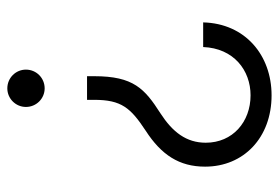

<svg xmlns="http://www.w3.org/2000/svg" viewBox="-142 -636 783 540"><g transform="rotate(90 250.0 -365.5)"><path d="M193.8 -238.3V-218.3H260.3V-238.3C260.3 -314.9 282.7 -340.8 347.2 -383.3C415 -427.2 448.2 -477.5 448.2 -550.3C448.2 -658.7 366.7 -737.3 247.6 -737.3C134.8 -737.3 45.4 -663.1 42.5 -544.9H111.8C115.2 -630.9 177.2 -678.2 247.6 -678.2C322.3 -678.2 380.9 -627.9 380.9 -552.2C380.9 -497.6 351.1 -459 298.3 -424.8C229 -380.4 193.8 -349.1 193.8 -238.3ZM228 5.9C256.8 5.9 280.3 -17.6 280.3 -46.4C280.3 -75.7 256.8 -99.1 228 -99.1C198.7 -99.1 175.3 -75.7 175.3 -46.4C175.3 -17.6 198.7 5.9 228 5.9Z"/></g></svg>

Font: Raveo Light
Style: Regular
Weight: 300
Designer: Jakub Foglar, Rasmus Andersson (Inter)
Foundry: Jakubfoglar.com
Version: Version 1.100;Glyphs 3.2.3 (3260)